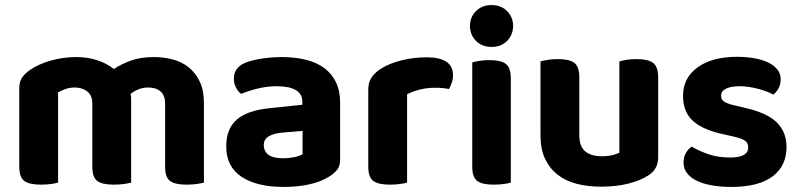

<svg xmlns="http://www.w3.org/2000/svg" viewBox="-20 -721 3154 757"><path d="M784 -1Q773 2 755 4.5Q737 7 715 7Q670 7 650.5 -7.5Q631 -22 631 -64V-312Q631 -345 613 -360.5Q595 -376 564 -376Q544 -376 526.5 -369Q509 -362 495 -351Q496 -346 496.5 -341Q497 -336 497 -331V-1Q486 2 468 4.5Q450 7 428 7Q383 7 363.5 -7.5Q344 -22 344 -64V-312Q344 -345 324 -360.5Q304 -376 275 -376Q254 -376 237 -369.5Q220 -363 209 -357V-1Q199 2 181 4.5Q163 7 141 7Q96 7 76 -7.5Q56 -22 56 -64V-373Q56 -399 67 -415Q78 -431 98 -445Q131 -468 179.5 -482Q228 -496 281 -496Q323 -496 360.5 -484.5Q398 -473 429 -449Q459 -469 497 -482.5Q535 -496 587 -496Q626 -496 661.5 -486.5Q697 -477 724 -455.5Q751 -434 767.5 -399.5Q784 -365 784 -316Z M1097 -97Q1119 -97 1140.5 -101.5Q1162 -106 1173 -113V-205L1091 -198Q1059 -195 1039.5 -183.5Q1020 -172 1020 -149Q1020 -125 1038 -111Q1056 -97 1097 -97ZM1091 -496Q1143 -496 1185.5 -485.5Q1228 -475 1258 -453Q1288 -431 1304.5 -397Q1321 -363 1321 -317V-91Q1321 -65 1307.5 -49.5Q1294 -34 1275 -23Q1244 -4 1199 6Q1154 16 1097 16Q994 16 933 -23.5Q872 -63 872 -144Q872 -213 913 -249Q954 -285 1039 -294L1172 -308V-319Q1172 -351 1146 -366Q1120 -381 1071 -381Q1033 -381 996.5 -372Q960 -363 931 -351Q919 -359 910.5 -375.5Q902 -392 902 -411Q902 -455 948 -474Q977 -485 1015.5 -490.5Q1054 -496 1091 -496Z M1585 -1Q1575 2 1557 4.5Q1539 7 1517 7Q1472 7 1452 -7.5Q1432 -22 1432 -64V-369Q1432 -397 1446 -417Q1460 -437 1485 -452Q1518 -472 1564.5 -483.5Q1611 -495 1662 -495Q1766 -495 1766 -425Q1766 -408 1761 -394Q1756 -380 1750 -370Q1727 -375 1694 -375Q1665 -375 1636 -368Q1607 -361 1585 -349Z M1994 -1Q1984 2 1966 4.5Q1948 7 1926 7Q1881 7 1861.5 -7.5Q1842 -22 1842 -64V-475Q1852 -478 1870 -481Q1888 -484 1910 -484Q1955 -484 1974.5 -469Q1994 -454 1994 -412ZM1833 -619Q1833 -653 1856.5 -677Q1880 -701 1918 -701Q1956 -701 1979.5 -677Q2003 -653 2003 -619Q2003 -584 1979.5 -560Q1956 -536 1918 -536Q1880 -536 1856.5 -560Q1833 -584 1833 -619Z M2575 -100Q2575 -53 2534 -28Q2502 -8 2455 3.5Q2408 15 2351 15Q2297 15 2253 3.5Q2209 -8 2177.5 -33Q2146 -58 2128.5 -96Q2111 -134 2111 -188V-479Q2122 -482 2140 -485Q2158 -488 2180 -488Q2225 -488 2244.5 -473Q2264 -458 2264 -416V-189Q2264 -144 2287 -124.5Q2310 -105 2352 -105Q2378 -105 2395.5 -109.5Q2413 -114 2422 -119V-479Q2432 -482 2450 -485Q2468 -488 2490 -488Q2535 -488 2555 -473Q2575 -458 2575 -416V-100Z M3081 -141Q3081 -67 3026 -25.5Q2971 16 2864 16Q2822 16 2787.5 10Q2753 4 2728 -8Q2703 -20 2689 -38Q2675 -56 2675 -80Q2675 -102 2684 -117.5Q2693 -133 2707 -143Q2736 -126 2773 -113Q2810 -100 2859 -100Q2930 -100 2930 -140Q2930 -157 2917.5 -166Q2905 -175 2875 -182L2835 -191Q2753 -208 2713 -243.5Q2673 -279 2673 -343Q2673 -414 2730.5 -455.5Q2788 -497 2885 -497Q2921 -497 2953 -491.5Q2985 -486 3008 -475Q3031 -464 3044.5 -447.5Q3058 -431 3058 -409Q3058 -389 3050 -373.5Q3042 -358 3029 -348Q3021 -353 3005.5 -359Q2990 -365 2972 -370Q2954 -375 2934 -378Q2914 -381 2897 -381Q2862 -381 2842.5 -371.5Q2823 -362 2823 -343Q2823 -329 2834 -321Q2845 -313 2874 -306L2912 -297Q3003 -277 3042 -239Q3081 -201 3081 -141Z"/></svg>

Font: Baloo Paaji 2
Style: Bold
Weight: 700
Designer: Shuchita Grover, Noopur Datye and Ek Type
Foundry: Ek Type
Version: Version 1.640;hotconv 1.0.111;makeotfexe 2.5.65597; ttfautoh